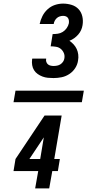

<svg xmlns="http://www.w3.org/2000/svg" viewBox="-20 -875 540 1065"><path d="M277 -442Q261 -442 245.5 -443.5Q230 -445 215.5 -450.5Q201 -456 189 -464.5Q177 -473 169 -485.5Q161 -498 158.5 -513.5Q156 -529 158 -545Q158 -546 158.5 -547.5Q159 -549 159 -550H236Q236 -549 236 -549Q236 -549 236 -548Q234 -540 237 -531.5Q240 -523 246 -518Q252 -513 260.5 -511Q269 -509 277 -509Q287 -509 297 -511Q307 -513 315.5 -518.5Q324 -524 330 -533Q336 -542 337 -551Q340 -567 334 -581Q328 -595 317 -604Q306 -613 291 -615.5Q276 -618 261 -618L272 -686Q286 -686 300.5 -688Q315 -690 328 -698Q341 -706 350 -719Q359 -732 362 -746Q363 -754 362 -762Q361 -770 356.5 -776Q352 -782 345 -784.5Q338 -787 330 -787Q321 -787 311.5 -784Q302 -781 295 -774.5Q288 -768 283.5 -759.5Q279 -751 278 -742H200Q205 -765 215.5 -786Q226 -807 244 -823.5Q262 -840 284.5 -847.5Q307 -855 330 -855Q354 -855 377 -848Q400 -841 415.5 -824.5Q431 -808 436.5 -784.5Q442 -761 438 -736Q436 -722 430 -708.5Q424 -695 414 -683.5Q404 -672 391.5 -663Q379 -654 365 -649Q378 -640 388.5 -628.5Q399 -617 405.5 -603Q412 -589 414 -572.5Q416 -556 413 -540Q410 -517 397 -497Q384 -477 364 -464Q344 -451 321.5 -446.5Q299 -442 277 -442ZM55 -308 66 -372H445L434 -308ZM175 170 192 74H55L66 7L227 -234H322L281 7H312L301 74H270L253 170ZM203 7 223 -113 143 7Z"/></svg>

Font: iosevka_custom_sans_ss08 SmBd
Style: Italic
Weight: 600
Italic angle: -10°
Designer: Belleve Invis
Foundry: Belleve Invis
Version: Version 10.3.0; ttfautohint (v1.8.3)